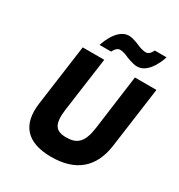

<svg xmlns="http://www.w3.org/2000/svg" viewBox="-150 -709 765 819"><g transform="rotate(30 233.0 -299.0)"><path d="M360 -464 324 -196C314 -119 286 -96 234 -96C182 -96 162 -119 172 -196L209 -464H103L62 -165C46 -50 101 8 220 8C339 8 409 -50 425 -165L466 -464ZM287 -524C287 -524 322 -509 344 -509C406 -509 434 -606 434 -606H376C376 -606 365 -580 347 -580C327 -580 306 -590 306 -590C306 -590 272 -606 250 -606C188 -606 160 -509 160 -509H217C217 -509 228 -535 246 -535C266 -535 287 -524 287 -524Z"/></g></svg>

Font: Hussar Tani
Style: Kurs
Weight: 700
Foundry: Cannot Into Space Fonts
Version: Version 0.92